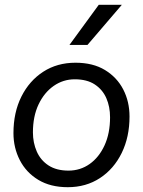

<svg xmlns="http://www.w3.org/2000/svg" viewBox="-20 -770 595 799"><path d="M262 9Q190 9 139.5 -21.5Q89 -52 62.5 -103.5Q36 -155 36 -216Q36 -302 69 -368Q102 -434 160 -471.5Q218 -509 294 -509Q367 -509 417 -478.5Q467 -448 493 -397.5Q519 -347 519 -285Q519 -200 486.5 -133.5Q454 -67 396 -29Q338 9 262 9ZM265 -60Q314 -60 353 -87.5Q392 -115 415 -165Q438 -215 438 -282Q438 -326 422.5 -361.5Q407 -397 374.5 -418.5Q342 -440 291 -440Q243 -440 203.5 -412.5Q164 -385 140.5 -335.5Q117 -286 117 -219Q117 -176 133 -139.5Q149 -103 182 -81.5Q215 -60 265 -60ZM391 -750H487L344 -583H269Z"/></svg>

Font: Prodigy Sans
Style: Italic
Weight: 400
Italic angle: -13°
Designer: Wei Huang
Foundry: Wei Huang
Version: Version 1.003; ttfautohint (v1.8.3)